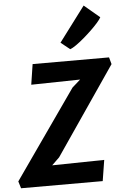

<svg xmlns="http://www.w3.org/2000/svg" viewBox="-90 -1122 763 1169"><g transform="rotate(-5 291.0 -537.5)"><path d="M489.3 0H-9.7L-22.8 -43L355.9 -583.5L406.1 -628L107 -622.5L126.2 -747H593.3L604.9 -705L237.4 -167.3L191.2 -122.5L509.7 -127.8ZM362.3 -817.3 306.6 -861.8 466.6 -1074.9 561.5 -995.2Q555.5 -983.3 538.1 -963.2Q520.6 -943.2 496.7 -920.2Q472.8 -897.2 447.4 -875.6Q421.9 -853.9 399.4 -838.1Q376.8 -822.3 362.3 -817.3Z"/></g></svg>

Font: Merriweather Sans Variable Regular
Style: Italic
Weight: 300
Italic angle: -8°
Designer: Eben Sorkin
Foundry: Eben Sorkin
Version: Version 2.001